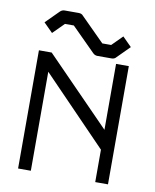

<svg xmlns="http://www.w3.org/2000/svg" viewBox="-84 -860 708 875"><g transform="rotate(10 270.0 -423.0)"><path d="M60 -50V-597H119L417 -292V-597H476V-50H417V-200L119 -508V-50ZM84 -706 63 -727 123 -787Q132 -796 144 -796H209Q223 -796 230 -787L339 -678H380L428 -726L449 -705L470 -684L413 -627Q406 -618 392 -618H327Q315 -618 306 -627L197 -736H156L105 -685Z"/></g></svg>

Font: 3270 Nerd Font Mono
Style: Regular
Weight: 400
Monospace: yes
Version: Version 3.0.1;Nerd Fonts 3.0.0